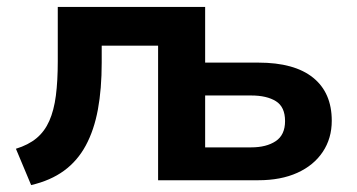

<svg xmlns="http://www.w3.org/2000/svg" viewBox="-20 -521 1032 555"><path d="M70 14 26 -91Q62 -102 85.5 -121.5Q109 -141 122.5 -171.5Q136 -202 141.5 -244.5Q147 -287 147 -344V-501H573V-340H727Q831 -340 885 -296.5Q939 -253 939 -172Q939 -121 913 -82Q887 -43 839.5 -21.5Q792 0 727 0H437V-389H274V-340Q274 -264 263 -204.5Q252 -145 228 -100.5Q204 -56 165 -27.5Q126 1 70 14ZM573 -95H706Q750 -95 777 -113Q804 -131 804 -171Q804 -212 777.5 -228.5Q751 -245 706 -245H573Z"/></svg>

Font: Nunito Sans 7pt
Style: Bold
Weight: 700
Designer: Vernon Adams
Foundry: Vernon Adams
Version: Version 3.101;gftools[0.9.27]